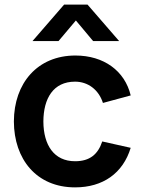

<svg xmlns="http://www.w3.org/2000/svg" viewBox="-20 -795 616 830"><path d="M382.5 -617.5H495L358.5 -775H257L120.5 -617.5H233L308 -706.5ZM304.5 15C425 15 511.5 -46 545 -156L422 -183.5C403.5 -128 368.5 -98 304.5 -98C214 -98 168 -167 167.5 -270C168 -369 210 -442 304.5 -442C359.5 -442 406.5 -408 425 -350L545 -382.5C519.5 -489 428.5 -555 306 -555C142 -555 40.5 -435.5 40 -270C40.5 -107 137.5 15 304.5 15Z"/></svg>

Font: Hauora
Style: Bold
Weight: 700
Designer: Wayne Shih
Foundry: WCYS
Version: Version 1.001;hotconv 1.0.109;makeotfexe 2.5.65596